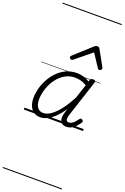

<svg xmlns="http://www.w3.org/2000/svg" viewBox="-304 -1205 1232 1899"><g transform="rotate(20 311.5 -255.0)"><path d="M177 17Q138 17 109.5 -2Q81 -21 65.5 -57Q50 -93 50 -141Q50 -187 63 -238.5Q76 -290 102.5 -339.5Q129 -389 168.5 -430Q208 -471 260 -495Q312 -519 376 -519Q409 -519 443.5 -508.5Q478 -498 507 -479L512 -496Q516 -507 523 -511Q530 -515 543 -515Q561 -515 565.5 -507.5Q570 -500 566 -488L441 -105Q433 -81 432.5 -64.5Q432 -48 439 -39.5Q446 -31 460 -31Q476 -31 492.5 -41Q509 -51 523 -66.5Q537 -82 548 -98Q554 -106 560.5 -108Q567 -110 576 -104Q587 -97 588 -90Q589 -83 584 -75Q573 -57 553.5 -35Q534 -13 508.5 2Q483 17 451 17Q428 17 413 9Q398 1 390 -13.5Q382 -28 381 -47.5Q380 -67 385 -90Q389 -106 394 -121Q399 -136 403 -152Q362 -90 322 -53Q282 -16 245.5 0.5Q209 17 177 17ZM107 -146Q107 -112 116.5 -86.5Q126 -61 144.5 -47Q163 -33 191 -33Q228 -33 270 -61.5Q312 -90 357 -147.5Q402 -205 447 -293L493 -435Q457 -456 427.5 -463Q398 -470 371 -470Q318 -470 276 -448.5Q234 -427 202.5 -392Q171 -357 149.5 -314.5Q128 -272 117.5 -228Q107 -184 107 -146ZM274 -623Q266 -623 259 -630Q252 -637 252 -645Q252 -650 254.5 -654Q257 -658 261 -662L441 -825Q449 -832 456.5 -834.5Q464 -837 472 -837Q479 -837 485 -834Q491 -831 496 -823L586 -660Q588 -655 589.5 -651Q591 -647 591 -644Q591 -635 582.5 -629Q574 -623 566 -623Q560 -623 556 -626Q552 -629 549 -634L460 -769L295 -634Q288 -629 283.5 -626Q279 -623 274 -623ZM0 605H623V615H0ZM0 -20H623V0H0ZM0 -505H623V-500H0ZM0 -1125H623V-1115H0Z"/></g></svg>

Font: Playwrite CU Guides
Style: Regular
Weight: 400
Designer: Veronika Burian, José Scaglione
Foundry: TypeTogether
Version: Version 1.003